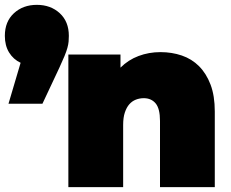

<svg xmlns="http://www.w3.org/2000/svg" viewBox="-50 -772 954 792"><path d="M125 -344H-15L35 -513Q5 -527 -12.5 -555.5Q-30 -584 -30 -624Q-30 -683 7.5 -717.5Q45 -752 102 -752Q159 -752 196.5 -717.5Q234 -683 234 -624Q234 -612 233 -600.5Q232 -589 228 -574.5Q224 -560 216 -540.5Q208 -521 195 -493ZM612 -557Q659 -557 700 -543Q741 -529 771 -499Q801 -469 818.5 -423Q836 -377 836 -312V0H610V-273Q610 -324 592 -345.5Q574 -367 543 -367Q526 -367 510.5 -361Q495 -355 483.5 -342Q472 -329 465 -308Q458 -287 458 -257V0H232V-547H447V-493Q479 -525 521.5 -541Q564 -557 612 -557Z"/></svg>

Font: Montserrat-Alt1 Black
Style: Regular
Weight: 900
Designer: Differentunic
Foundry: Differentunic
Version: Version 7.222